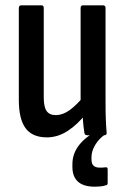

<svg xmlns="http://www.w3.org/2000/svg" viewBox="-20 -510 469 724"><path d="M157 8Q102 8 76.5 -26.5Q51 -61 51 -133V-480Q51 -490 61 -490H136Q145 -490 145 -480V-143Q145 -106 156 -91Q167 -76 190 -76Q217 -76 243 -95Q269 -114 298 -149L305 -82Q273 -41 235.5 -16.5Q198 8 157 8ZM309 0Q299 0 298 -10Q295 -29 293 -54Q291 -79 291 -96L284 -122V-480Q284 -490 293 -490H368Q378 -490 378 -480V-124Q378 -88 379 -60.5Q380 -33 382 -12Q384 0 373 0ZM338 194Q295 194 274 175Q253 156 253 119V109Q253 67 281.5 33Q310 -1 361 -23L375 -11V-2Q353 13 339 36.5Q325 60 325 82V91Q325 108 333 115Q341 122 355 122Q360 122 366 122Q372 122 377 121Q386 119 386 129V179Q386 184 384.5 186Q383 188 378 189Q369 192 358 193Q347 194 338 194Z"/></svg>

Font: Sofia Sans Condensed SemiBold
Style: Regular
Weight: 600
Designer: Botio Nikoltchev, Ani Petrova
Foundry: lettersoup
Version: Version 4.101